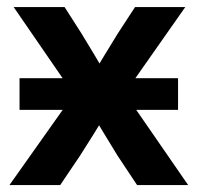

<svg xmlns="http://www.w3.org/2000/svg" viewBox="-20 -536 572 556"><path d="M36.6 -217.8V-309.6H495.6V-217.8ZM7.3 0 216.8 -295.9 214.4 -232.4 19.5 -515.6H167L216.3 -438.5Q236.3 -405.8 254.4 -375.5Q272.5 -345.2 290.5 -314H245.1Q264.2 -345.2 282.2 -375.5Q300.3 -405.8 320.8 -438.5L371.1 -515.6H516.6L317.9 -232.4L320.3 -296.4L524.9 0H377L320.3 -85.4Q300.8 -117.2 283 -146.5Q265.1 -175.8 247.1 -206.1H287.1Q268.6 -175.8 250.5 -146.5Q232.4 -117.2 211.9 -85.4L154.3 0Z"/></svg>

Font: Inter Cardless Display
Style: Bold
Weight: 700
Designer: Rasmus Andersson
Foundry: rsms
Version: Version 4.001;git-9221beed3